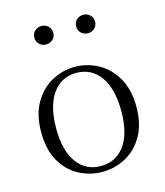

<svg xmlns="http://www.w3.org/2000/svg" viewBox="-115 -853 821 954"><g transform="rotate(-15 295.0 -375.5)"><path d="M294 14Q231 14 175 -15.5Q119 -45 84.5 -105Q50 -165 50 -255Q50 -345 85.5 -405.5Q121 -466 177 -496Q233 -526 294 -526Q357 -526 413 -496Q469 -466 504.5 -405.5Q540 -345 540 -255Q540 -165 504.5 -105Q469 -45 413.5 -15.5Q358 14 294 14ZM294 -16Q372 -16 417 -77.5Q462 -139 462 -254Q462 -369 417 -432Q372 -495 294 -495Q217 -495 172 -432Q127 -369 127 -254Q127 -139 172 -77.5Q217 -16 294 -16ZM187 -670Q168 -670 153.5 -683Q139 -696 139 -717Q139 -739 153.5 -752Q168 -765 187 -765Q207 -765 221.5 -752Q236 -739 236 -717Q236 -696 221.5 -683Q207 -670 187 -670ZM403 -670Q383 -670 368.5 -683Q354 -696 354 -717Q354 -739 368.5 -752Q383 -765 403 -765Q422 -765 436.5 -752Q451 -739 451 -717Q451 -696 436.5 -683Q422 -670 403 -670Z"/></g></svg>

Font: Noto Serif JP ExtraLight Light
Style: Regular
Weight: 300
Version: Version 2.003-H1;hotconv 1.1.1;makeotfexe 2.6.0